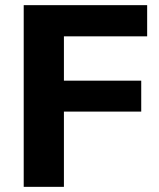

<svg xmlns="http://www.w3.org/2000/svg" viewBox="-20 -725 618 745"><path d="M72 0V-705H551V-584H228V-412H528V-292H228V0Z"/></svg>

Font: Mulish ExtraBold
Style: Regular
Weight: 800
Designer: Vernon Adams
Foundry: Vernon Adams
Version: Version 3.603; ttfautohint (v1.8.3)